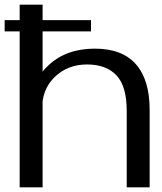

<svg xmlns="http://www.w3.org/2000/svg" viewBox="-22 -805 694 825"><path d="M-2 -670V-718.5H62.5V-785H161V-718.5H369V-670H161V-497.5Q172.5 -511.5 187 -525Q263 -596 385.5 -596Q503 -596 562 -529Q621 -462 621 -333V0H522.5V-328Q522.5 -435 478.2 -481.5Q434 -528 352 -528Q269.5 -528 214 -475Q169.5 -432 161 -370V0H62.5V-670Z"/></svg>

Font: Anybody ExtraExpanded
Style: Regular
Weight: 400
Width: 8
Designer: Tyler Finck
Foundry: Etcetera Type Company
Version: Version 1.010; ttfautohint (v1.8.3) -l 8 -r 50 -G 200 -x 14 